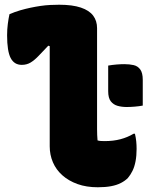

<svg xmlns="http://www.w3.org/2000/svg" viewBox="-20 -780 640 811"><path d="M20 -720Q43 -730 65.5 -736.5Q88 -743 109.5 -747.5Q131 -752 151.5 -755Q172 -758 192 -759Q212 -760 230 -760Q286 -760 321.5 -748Q357 -736 373.5 -714Q390 -692 390 -661Q390 -618 390 -575.5Q390 -533 390 -490.5Q390 -448 390 -405.5Q390 -363 390 -320.5Q390 -278 390 -235Q390 -222 390.5 -210Q391 -198 392 -187Q398 -185 406 -184.5Q414 -184 422 -184Q459 -184 489 -192Q519 -200 544 -215H550Q554 -198 555.5 -182.5Q557 -167 557 -151Q557 -122 552.5 -98.5Q548 -75 539.5 -58Q531 -41 520 -28Q508 -16 490.5 -7Q473 2 449 6.5Q425 11 393 11Q345 11 307.5 -2.5Q270 -16 243.5 -39.5Q217 -63 203.5 -94.5Q190 -126 190 -162Q190 -203 190 -245.5Q190 -288 190 -330.5Q190 -373 190 -416Q190 -459 190 -501.5Q190 -544 190 -585L184 -587Q161 -563 143.5 -544.5Q126 -526 109.5 -516Q93 -506 72 -506Q40 -506 25 -535Q10 -564 10 -631Q10 -656 13 -679Q16 -702 20 -720ZM583 -334Q567 -331 548.5 -329.5Q530 -328 515 -328Q494 -328 476.5 -333Q459 -338 448 -352Q437 -366 437 -395V-503Q454 -506 472 -507.5Q490 -509 505 -509Q527 -509 544.5 -505Q562 -501 572.5 -486.5Q583 -472 583 -443Z"/></svg>

Font: Recursive Monospace Casual Black
Style: Regular
Weight: 900
Version: Version 1.047